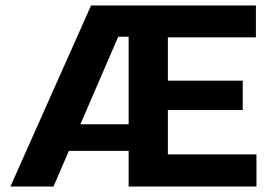

<svg xmlns="http://www.w3.org/2000/svg" viewBox="-20 -680 994 700"><path d="M18 0 312 -660H548L450 -546H411L175 0ZM149 -130V-227H506V-130ZM549 0V-117H915V0ZM449 0V-660H592V0ZM549 -279V-386H865V-279ZM549 -544V-660H913V-544Z"/></svg>

Font: Bricolage Grotesque
Style: Bold
Weight: 700
Designer: Mathieu Triay
Foundry: Atelier Triay
Version: Version 1.001;gftools[0.9.33.dev8+g029e19f]